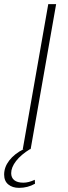

<svg xmlns="http://www.w3.org/2000/svg" viewBox="-39 -720 327 927"><path d="M129 148 130 167Q95 187 53 187Q21 187 1 170.5Q-19 154 -19 123Q-19 87 5.5 55Q30 23 75 0H71L194 -700H232L109 0H106Q62 27 38.5 57.5Q15 88 15 116Q15 138 30 150Q45 162 74 162Q99 162 129 148Z"/></svg>

Font: Sarabun Thin
Style: Italic
Weight: 250
Italic angle: -10°
Designer: Suppakit Chalermlarp | Katatrad Co.,Ltd.
Foundry: Cadson Demak Co.,Ltd.
Version: Version 1.000; ttfautohint (v1.6)